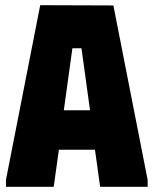

<svg xmlns="http://www.w3.org/2000/svg" viewBox="-20 -720 593 740"><path d="M3 0V-27L135 -700L417 -699L549 -27V0H366L346 -143H207L187 0ZM226 -295H327L294 -534H259Z"/></svg>

Font: Phudu Light ExtraBold
Style: Regular
Weight: 800
Version: Version 1.005;gftools[0.9.23]